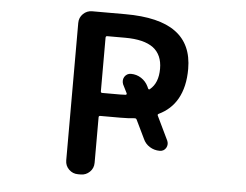

<svg xmlns="http://www.w3.org/2000/svg" viewBox="-52 -819 1104 862"><g transform="rotate(5 500.0 -388.0)"><path d="M329.1 -20.5Q305.7 -20.5 288.6 -37.1Q271.5 -53.7 271.5 -78.1V-697.3Q271.5 -721.7 288.6 -738.3Q305.7 -754.9 329.1 -754.9H478.5Q631.8 -754.9 706.1 -700.2Q781.2 -645.5 781.2 -534.2Q781.2 -453.1 750 -398.4Q721.7 -348.6 667 -322.3Q660.2 -319.3 664.1 -312.5L715.8 -205.1Q718.8 -197.3 718.8 -190.4Q718.8 -181.6 713.9 -172.9Q704.1 -157.2 685.5 -157.2Q661.1 -157.2 640.6 -169.9Q620.1 -182.6 610.4 -205.1L570.3 -288.1Q567.4 -293.9 559.6 -293Q534.2 -290 497.1 -290H406.2Q399.4 -290 399.4 -283.2V-78.1Q399.4 -53.7 382.3 -37.1Q365.2 -20.5 341.8 -20.5ZM487.3 -393.6Q501 -393.6 511.7 -394.5Q513.7 -394.5 515.1 -396.5Q516.6 -398.4 515.6 -401.4L496.1 -440.4Q493.2 -448.2 493.2 -456.1Q493.2 -464.8 498 -473.6Q508.8 -490.2 527.3 -490.2Q552.7 -490.2 573.7 -476.6Q594.7 -462.9 605.5 -440.4L609.4 -431.6Q613.3 -424.8 618.2 -429.7Q655.3 -460 655.3 -524.4Q655.3 -586.9 614.3 -618.2Q572.3 -649.4 487.3 -649.4H406.2Q399.4 -649.4 399.4 -641.6V-400.4Q399.4 -393.6 406.2 -393.6Z"/></g></svg>

Font: Rounded Mgen+ 1m medium
Style: Regular
Weight: 500
Designer: [Source Han Sans]
Ryoko NISHIZUKA  (kana & ideographs); Paul D. Hunt (Latin, Greek & Cyrillic); Wenlong ZHANG  (bopomofo
Version: Version 1.059.20150602